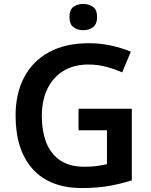

<svg xmlns="http://www.w3.org/2000/svg" viewBox="-20 -1036 766 973"><path d="M378 -485H648V-122Q591 -104 531 -93.5Q471 -83 395 -83Q233 -83 146 -179Q59 -275 59 -451Q59 -562 102.5 -644.5Q146 -727 229 -772Q312 -817 431 -817Q489 -817 543.5 -805Q598 -793 643 -774L599 -669Q564 -685 520 -697Q476 -709 428 -709Q355 -709 302 -677Q249 -645 220.5 -586.5Q192 -528 192 -449Q192 -373 214 -315Q236 -257 284 -224Q332 -191 409 -191Q447 -191 473 -195Q499 -199 522 -204V-376H378ZM402 -1016Q430 -1016 451 -1001.5Q472 -987 472 -950Q472 -913 451 -898Q430 -883 402 -883Q373 -883 352.5 -898Q332 -913 332 -950Q332 -987 352.5 -1001.5Q373 -1016 402 -1016Z"/></svg>

Font: Noto Sans Telugu UI SemiBold
Style: Regular
Weight: 600
Designer: Jelle Bosma - Monotype Design Team
Foundry: Monotype Imaging Inc.
Version: Version 2.005; ttfautohint (v1.8.4.7-5d5b)